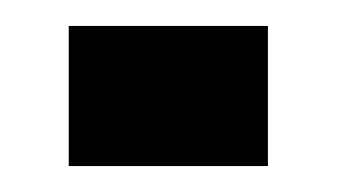

<svg xmlns="http://www.w3.org/2000/svg" viewBox="-20 -128 260 148"><path d="M33 0V-108H186.5V0Z"/></svg>

Font: Big Shoulders Text Thin SemiBold
Style: Regular
Weight: 600
Version: Version 2.002